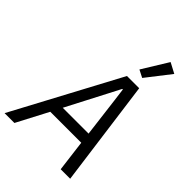

<svg xmlns="http://www.w3.org/2000/svg" viewBox="-296 -1069 1188 1188"><g transform="rotate(45 298.0 -475.0)"><path d="M547 0H464L438 -206H167L59 0H-27L346 -698H453ZM430 -278 398 -536 387 -621H382L337 -534L204 -278ZM544 -914 421 -756 372 -781 476 -950Z"/></g></svg>

Font: IBM Plex Sans
Style: Italic
Weight: 400
Italic angle: -11.31°
Designer: Mike Abbink, Paul van der Laan, Pieter van Rosmalen
Foundry: Bold Monday
Version: Version 3.201